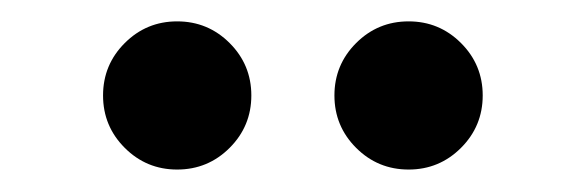

<svg xmlns="http://www.w3.org/2000/svg" viewBox="-20 -713 540 177"><path d="M356.7 -556.7Q328.3 -556.7 308.3 -576.7Q288.3 -596.7 288.3 -625Q288.3 -653.3 308.3 -673.3Q328.3 -693.3 356.7 -693.3Q385 -693.3 405 -673.3Q425 -653.3 425 -625Q425 -596.7 405 -576.7Q385 -556.7 356.7 -556.7ZM143.3 -556.7Q115 -556.7 95 -576.7Q75 -596.7 75 -625Q75 -653.3 95 -673.3Q115 -693.3 143.3 -693.3Q171.7 -693.3 191.7 -673.3Q211.7 -653.3 211.7 -625Q211.7 -596.7 191.7 -576.7Q171.7 -556.7 143.3 -556.7Z"/></svg>

Font: Funnel Display Light SemiBold
Style: Regular
Weight: 600
Version: Version 1.000